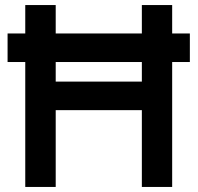

<svg xmlns="http://www.w3.org/2000/svg" viewBox="-20 -740 782 760"><path d="M661.5 -607.5V-720H541.5V-607.5H200.5V-720H80V-607.5H10V-494.5H80V0H200.5V-304H541.5V0H661.5V-494.5H731.5V-607.5ZM200.5 -417V-494.5H541.5V-417Z"/></svg>

Font: Hauora
Style: Bold
Weight: 700
Designer: Wayne Shih
Foundry: WCYS
Version: Version 1.001;hotconv 1.0.109;makeotfexe 2.5.65596